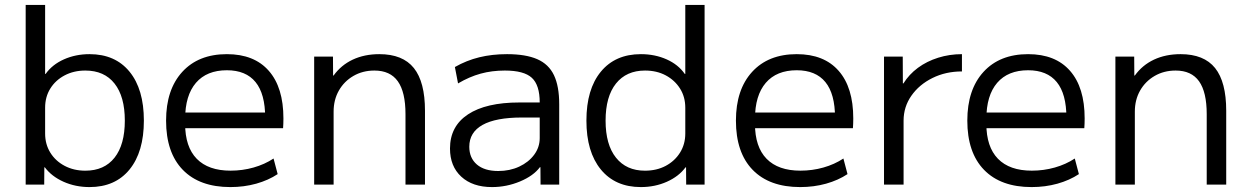

<svg xmlns="http://www.w3.org/2000/svg" viewBox="-20 -750 5069 780"><path d="M343.7 10Q286.8 10 238.2 -11.6Q189.7 -33.3 162.1 -70.3H160.1L159.6 0H84.3V-730H163.3V-449.7H165.3Q192.3 -487.7 239.8 -508.9Q287.3 -530 343.7 -530Q448.1 -530 506.3 -458.7Q564.5 -387.5 564.5 -260Q564.5 -133 506.3 -61.5Q448.1 10 343.7 10ZM326.7 -56.6Q403.7 -56.6 445.4 -109.5Q487.1 -162.4 487.1 -260Q487.1 -357.6 445.4 -410.5Q403.7 -463.4 326.6 -463.4Q279.8 -463.4 242.6 -443.8Q205.5 -424.2 184.4 -390.3Q163.3 -356.5 163.3 -312.3V-207.7Q163.3 -164 184.4 -129.9Q205.5 -95.8 242.7 -76.2Q279.8 -56.6 326.7 -56.6Z M916 10Q790.7 10 722.7 -60Q654.7 -130 654.7 -260Q654.7 -386 720.5 -458Q786.3 -530 901.7 -530Q1012.7 -530 1072 -462.3Q1131.4 -394.7 1131.4 -268.7Q1131.4 -258.7 1131 -247.6Q1130.7 -236.6 1130 -229.3H698V-292.7H1072L1057.3 -272Q1057.3 -368.6 1018.1 -416.6Q979 -464.6 901.7 -464.6Q820 -464.6 776 -413.5Q732.1 -362.3 732.1 -266.7V-246.7Q732.1 -153.4 779.2 -105Q826.4 -56.7 916.7 -56.7Q965 -56.7 1010 -69.4Q1055 -82.1 1091.3 -106L1108 -42.7Q1070.4 -17.7 1020.9 -3.8Q971.3 10 916 10Z M1256.3 0V-520H1332.7L1333.2 -443.1H1335.2Q1365.7 -485.5 1413.1 -507.8Q1460.5 -530 1521.1 -530Q1616.1 -530 1661.3 -473.6Q1706.5 -417.1 1706.5 -300V0H1627.3V-286.4Q1627.3 -375.9 1596.2 -419.7Q1565.2 -463.4 1501 -463.4Q1453.4 -463.4 1415.7 -441.5Q1378 -419.6 1356.6 -382Q1335.3 -344.5 1335.3 -296.4V0Z M1978.7 10Q1899.8 10 1853.9 -32.3Q1808.1 -74.5 1808.1 -146.7Q1808.1 -237.1 1881.3 -285.4Q1954.5 -333.7 2090.2 -333.7H2172.6Q2172.6 -404.6 2140.5 -434Q2108.4 -463.4 2031 -463.4Q1978.2 -463.4 1932.5 -450.8Q1886.7 -438.2 1840.8 -411.1L1828 -477.7Q1875.1 -504.6 1927.1 -517.3Q1979.1 -530 2039.7 -530Q2115.6 -530 2162.4 -509.7Q2209.2 -489.3 2230.5 -444.5Q2251.8 -399.7 2251.8 -326.5V0H2176L2175.5 -70.8H2173.4Q2147 -35.5 2092.3 -12.7Q2037.6 10 1978.7 10ZM2004.2 -55.3Q2051 -55.3 2089.3 -73.1Q2127.6 -91 2150.1 -121.4Q2172.6 -151.8 2172.6 -189V-272.6H2100.3Q1994.1 -272.6 1940.3 -242.5Q1886.5 -212.4 1886.5 -153.9Q1886.5 -108.2 1917.3 -81.7Q1948.1 -55.3 2004.2 -55.3Z M2583.6 10Q2479.5 10 2420.9 -61.5Q2362.3 -133 2362.3 -260Q2362.3 -387.5 2420.9 -458.7Q2479.5 -530 2583.6 -530Q2640.5 -530 2688 -508.9Q2735.5 -487.7 2761.9 -449.7H2764V-730H2842.4V0H2767.6L2767.1 -70.3H2765Q2737.8 -33.3 2689.1 -11.6Q2640.5 10 2583.6 10ZM2600.1 -56.6Q2647.8 -56.6 2684.5 -76.2Q2721.2 -95.8 2742.6 -129.9Q2764 -164 2764 -207.7V-312.3Q2764 -356.4 2742.6 -390.3Q2721.2 -424.2 2684.6 -443.8Q2647.9 -463.4 2600.4 -463.4Q2524.6 -463.4 2482.4 -410.6Q2440.2 -357.7 2440.2 -260Q2440.2 -162.4 2482.4 -109.5Q2524.6 -56.6 2600.1 -56.6Z M3231 10Q3105.7 10 3037.7 -60Q2969.7 -130 2969.7 -260Q2969.7 -386 3035.5 -458Q3101.3 -530 3216.7 -530Q3327.7 -530 3387 -462.3Q3446.4 -394.7 3446.4 -268.7Q3446.4 -258.7 3446 -247.6Q3445.7 -236.6 3445 -229.3H3013V-292.7H3387L3372.3 -272Q3372.3 -368.6 3333.1 -416.6Q3294 -464.6 3216.7 -464.6Q3135 -464.6 3091 -413.5Q3047.1 -362.3 3047.1 -266.7V-246.7Q3047.1 -153.4 3094.2 -105Q3141.4 -56.7 3231.7 -56.7Q3280 -56.7 3325 -69.4Q3370 -82.1 3406.3 -106L3423 -42.7Q3385.4 -17.7 3335.9 -3.8Q3286.3 10 3231 10Z M3571.3 0V-520H3647.4L3647.9 -411.1H3650.2Q3673.1 -447.9 3709.1 -474.5Q3745.2 -501.1 3791.2 -515.5Q3837.3 -530 3887.9 -530V-459.8Q3822 -459.8 3768.1 -433.1Q3714.1 -406.4 3682.4 -361Q3650.8 -315.7 3650.8 -259.9V0Z M4171 10Q4045.7 10 3977.7 -60Q3909.7 -130 3909.7 -260Q3909.7 -386 3975.5 -458Q4041.3 -530 4156.7 -530Q4267.7 -530 4327 -462.3Q4386.4 -394.7 4386.4 -268.7Q4386.4 -258.7 4386 -247.6Q4385.7 -236.6 4385 -229.3H3953V-292.7H4327L4312.3 -272Q4312.3 -368.6 4273.1 -416.6Q4234 -464.6 4156.7 -464.6Q4075 -464.6 4031 -413.5Q3987.1 -362.3 3987.1 -266.7V-246.7Q3987.1 -153.4 4034.2 -105Q4081.4 -56.7 4171.7 -56.7Q4220 -56.7 4265 -69.4Q4310 -82.1 4346.3 -106L4363 -42.7Q4325.4 -17.7 4275.9 -3.8Q4226.3 10 4171 10Z M4511.3 0V-520H4587.7L4588.2 -443.1H4590.2Q4620.7 -485.5 4668.1 -507.8Q4715.5 -530 4776.1 -530Q4871.1 -530 4916.3 -473.6Q4961.5 -417.1 4961.5 -300V0H4882.3V-286.4Q4882.3 -375.9 4851.2 -419.7Q4820.2 -463.4 4756 -463.4Q4708.4 -463.4 4670.7 -441.5Q4633 -419.6 4611.6 -382Q4590.3 -344.5 4590.3 -296.4V0Z"/></svg>

Font: M PLUS 2 Thin
Style: Regular
Weight: 100
Designer: Coji Morishita
Foundry: UNDERFOREST DESIGN
Version: Version 1.001